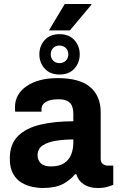

<svg xmlns="http://www.w3.org/2000/svg" viewBox="-20 -929 596 961"><path d="M192 12Q171 12 143 6.5Q115 1 89 -14Q63 -29 46 -58.5Q29 -88 29 -136Q29 -207 69.5 -247.5Q110 -288 181.5 -305Q253 -322 347 -322V-359Q347 -379 341.5 -395.5Q336 -412 320 -422Q304 -432 273 -432Q240 -432 221.5 -424.5Q203 -417 195.5 -406.5Q188 -396 188 -385V-370H56Q55 -374 55 -379.5Q55 -385 55 -392Q55 -458 113.5 -498Q172 -538 269 -538Q379 -538 431.5 -493Q484 -448 484 -367V-135Q484 -116 495 -108Q506 -100 519 -100H547V-4Q536 1 516.5 6.5Q497 12 468 12Q428 12 400 -6Q372 -24 362 -57H356Q330 -26 293 -7Q256 12 192 12ZM235 -96Q276 -96 300.5 -112Q325 -128 336 -155Q347 -182 347 -215V-231Q301 -231 260 -224.5Q219 -218 193.5 -201Q168 -184 168 -151Q168 -128 184 -112Q200 -96 235 -96ZM278.2 -556Q231 -556 204 -585.4Q177 -614.9 177 -656.9Q177 -699 203.8 -728.5Q230.5 -758 277.8 -758Q325 -758 352 -728.6Q379 -699.1 379 -657.1Q379 -615 352.2 -585.5Q325.5 -556 278.2 -556ZM278 -613Q297 -613 309.5 -625.5Q322 -638 322 -657Q322 -676 309.5 -688.5Q297 -701 277.5 -701Q258 -701 246 -688.5Q234 -676 234 -657Q234 -638 246.1 -625.5Q258.2 -613 278 -613ZM225 -777 304 -909H437L438 -906L330 -777Z"/></svg>

Font: Archivo VF Beta
Style: Regular
Weight: 400
Designer: Hector Gatti
Foundry: Omnibus-Type
Version: Version 1.002